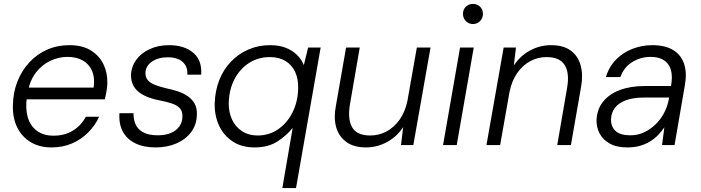

<svg xmlns="http://www.w3.org/2000/svg" viewBox="-20 -742 3584 982"><path d="M243 12Q182 12 137 -15Q92 -42 68 -90.5Q44 -139 46 -204Q47 -269 69 -325Q91 -381 130 -423Q169 -465 221 -488Q273 -511 335 -511Q401 -511 444 -484.5Q487 -458 508.5 -414.5Q530 -371 529 -319Q529 -301 525 -277Q521 -253 516 -234H102L112 -294H459Q466 -345 450.5 -380Q435 -415 403 -433Q371 -451 325 -451Q280 -451 237.5 -431Q195 -411 164.5 -372Q134 -333 123 -275L118 -248Q109 -189 121.5 -144Q134 -99 168 -73.5Q202 -48 254 -48Q311 -48 353 -74Q395 -100 419 -145H487Q467 -101 431.5 -65Q396 -29 348.5 -8.5Q301 12 243 12Z M776 12Q715 12 672 -9Q629 -30 608 -69.5Q587 -109 591 -163H663Q662 -133 673 -107Q684 -81 712 -65.5Q740 -50 787 -50Q825 -50 853 -61.5Q881 -73 897 -95Q913 -117 913 -146Q914 -172 900.5 -187.5Q887 -203 861 -212Q835 -221 799 -228Q771 -233 744 -242.5Q717 -252 695.5 -267Q674 -282 662 -304.5Q650 -327 650 -357Q651 -400 676 -435Q701 -470 745 -490.5Q789 -511 845 -511Q922 -511 968 -472.5Q1014 -434 1009 -360H938Q941 -401 914.5 -425Q888 -449 838 -449Q788 -449 756 -426Q724 -403 724 -368Q724 -346 736.5 -331.5Q749 -317 773.5 -307.5Q798 -298 832 -290Q862 -284 890.5 -274.5Q919 -265 941 -249.5Q963 -234 975.5 -211.5Q988 -189 987 -156Q986 -105 958.5 -67.5Q931 -30 883.5 -9Q836 12 776 12Z M1424 220 1477 -88Q1446 -49 1399 -18.5Q1352 12 1282 12Q1216 12 1170 -18.5Q1124 -49 1100.5 -99.5Q1077 -150 1078 -212Q1080 -278 1101.5 -332.5Q1123 -387 1161.5 -427Q1200 -467 1251 -489Q1302 -511 1361 -511Q1407 -511 1440.5 -498Q1474 -485 1497.5 -462.5Q1521 -440 1534 -409L1556 -499H1620L1494 220ZM1297 -49Q1357 -49 1403.5 -81.5Q1450 -114 1477 -169Q1504 -224 1505 -291Q1506 -340 1489 -375.5Q1472 -411 1439.5 -430.5Q1407 -450 1360 -450Q1301 -450 1254 -420Q1207 -390 1179.5 -337.5Q1152 -285 1150 -217Q1149 -169 1166.5 -131Q1184 -93 1218 -71Q1252 -49 1297 -49Z M1851 12Q1789 12 1750.5 -16.5Q1712 -45 1699 -93Q1686 -141 1698 -201L1750 -499H1820L1770 -209Q1757 -133 1781 -91Q1805 -49 1874 -49Q1918 -49 1956.5 -69.5Q1995 -90 2023.5 -129.5Q2052 -169 2064 -227L2112 -499H2182L2094 0H2031L2042 -92Q2010 -43 1959.5 -15.5Q1909 12 1851 12Z M2246 0 2333 -499H2403L2316 0ZM2399 -619Q2378 -619 2363 -634Q2348 -649 2348 -671Q2348 -694 2363 -708Q2378 -722 2399 -722Q2420 -722 2435 -708Q2450 -694 2450 -671Q2450 -649 2435 -634Q2420 -619 2399 -619Z M2468 0 2556 -499H2619L2608 -407Q2640 -456 2690.5 -483.5Q2741 -511 2798 -511Q2862 -511 2899.5 -483Q2937 -455 2950 -406.5Q2963 -358 2952 -298L2900 0H2830L2880 -290Q2894 -366 2869 -408Q2844 -450 2775 -450Q2731 -450 2692.5 -429.5Q2654 -409 2626 -369.5Q2598 -330 2586 -272L2538 0Z M3189 12Q3134 12 3099 -7.5Q3064 -27 3047.5 -58Q3031 -89 3031 -124Q3032 -180 3063 -220Q3094 -260 3149 -281Q3204 -302 3277 -302H3412Q3421 -353 3411 -385.5Q3401 -418 3375 -434.5Q3349 -451 3308 -451Q3256 -451 3213.5 -424.5Q3171 -398 3153 -348H3079Q3095 -401 3131 -437.5Q3167 -474 3215.5 -492.5Q3264 -511 3316 -511Q3382 -511 3423 -486Q3464 -461 3479 -415Q3494 -369 3483 -307L3430 0H3366L3378 -91Q3364 -70 3345.5 -51Q3327 -32 3304 -18Q3281 -4 3252.5 4Q3224 12 3189 12ZM3204 -50Q3242 -50 3274 -65Q3306 -80 3332 -105Q3358 -130 3375 -161.5Q3392 -193 3399 -226L3402 -243H3271Q3219 -243 3182 -229.5Q3145 -216 3125.5 -191Q3106 -166 3105 -131Q3105 -93 3129 -71.5Q3153 -50 3204 -50Z"/></svg>

Font: DM Sans 20pt Light
Style: Italic
Weight: 300
Italic angle: -10°
Version: Version 4.004;gftools[0.9.30]